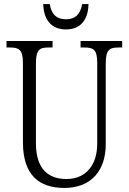

<svg xmlns="http://www.w3.org/2000/svg" viewBox="-20 -916 634 946"><path d="M305 -771C380 -771 415 -823 416 -896H385C375 -841 347 -821 305 -821C262 -821 234 -842 225 -896H193C195 -822 230 -771 305 -771ZM297 10C433 10 501 -80 501 -205V-603C501 -672 520 -682 565 -682H582V-714H377V-682H396C440 -682 459 -672 459 -606V-207C459 -115 413 -34 307 -34C217 -34 157 -85 157 -210V-603C157 -673 176 -682 220 -682H239V-714H12V-682H29C73 -682 93 -672 93 -606V-215C93 -53 173 10 297 10Z"/></svg>

Font: Noto Serif Myanmar Condensed Light
Style: Regular
Weight: 300
Width: 3
Designer: Ben Mitchell and the Monotype Design Team
Foundry: Monotype Imaging Inc.
Version: Version 2.106